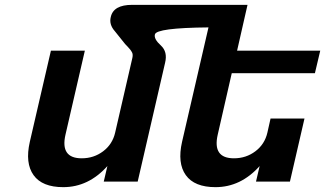

<svg xmlns="http://www.w3.org/2000/svg" viewBox="-20 -749 1341 792"><path d="M869 23Q782 23 746.5 -26.5Q711 -76 731 -164L840 -636Q625 -634 619 -607Q614 -588 644 -561Q672 -535 661 -490L548 0H408L423 -64Q345 23 241 23Q154 23 118.5 -26.5Q83 -76 103 -164L190 -540H330L250 -193Q228 -96 317 -96Q367 -96 405.5 -125Q444 -154 455 -202L526 -510Q529 -524 525 -532Q519 -544 507 -556Q494 -569 490 -575L454 -620Q429 -648 437 -679Q448 -729 525 -729H1001L958 -540H1301L1279 -447H936L878 -193Q856 -96 945 -96Q995 -96 1033.5 -125Q1072 -154 1083 -202L1096 -260H1236L1176 0H1036L1051 -64Q973 23 869 23Z"/></svg>

Font: Miedinger
Style: Bold-Italic
Weight: 700
Italic angle: -13°
Version: Version 001.000